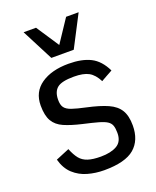

<svg xmlns="http://www.w3.org/2000/svg" viewBox="-137 -801 726 893"><g transform="rotate(-20 226.0 -354.5)"><path d="M223.1 11.7Q181.2 11.7 142.1 0.7Q103 -10.3 74 -36.9Q44.9 -63.5 32.2 -109.9L99.1 -137.7Q111.8 -106 126.7 -87.6Q141.6 -69.3 166 -61.3Q190.4 -53.2 230 -53.2Q279.3 -53.2 309.3 -70.3Q339.4 -87.4 339.4 -130.4Q339.4 -153.3 334.5 -167.2Q329.6 -181.2 315.7 -190.2Q301.8 -199.2 273.9 -207Q246.1 -214.8 200.2 -225.1Q147.5 -237.3 113.5 -252.2Q79.6 -267.1 63.5 -294.7Q47.4 -322.3 47.4 -371.6Q47.4 -439 99.1 -474.9Q150.9 -510.7 234.9 -510.7Q300.8 -510.7 343.5 -489.3Q386.2 -467.8 412.6 -413.1Q412.6 -413.1 404.1 -408.2Q395.5 -403.3 384 -397.2Q372.6 -391.1 364 -386Q355.5 -380.9 355.5 -380.9Q336.9 -417.5 311 -431.6Q285.2 -445.8 238.3 -445.8Q177.7 -445.8 155.5 -427.7Q133.3 -409.7 132.8 -370.6Q132.3 -344.7 142.1 -331.1Q151.9 -317.4 176.3 -309.1Q200.7 -300.8 244.1 -291.5Q307.6 -277.8 345.7 -260.7Q383.8 -243.7 401.1 -215.3Q418.5 -187 418.5 -139.2Q418.5 -65.9 373 -27.1Q327.6 11.7 223.1 11.7ZM169.9 -563.5 89.4 -719.7H150.9L225.1 -607.4L299.8 -719.7H361.8L280.8 -563.5Z"/></g></svg>

Font: Pontano Sans Medium
Style: Regular
Weight: 500
Designer: Vernon Adams
Foundry: Vernon Adams
Version: Version 2.001